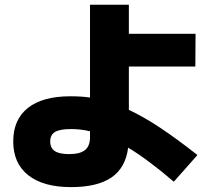

<svg xmlns="http://www.w3.org/2000/svg" viewBox="-20 -763 904 801"><path d="M35.2 -172.9Q35.2 -264.2 96.4 -312.7Q157.7 -361.3 273.4 -361.3Q322.3 -361.3 355.5 -356V-743.2H517.6V-622.1H795.9L794.9 -485.4H517.6V-304.7Q578.1 -276.4 647.5 -230.5Q716.8 -184.6 803.7 -116.2L705.1 -4.9Q598.1 -96.7 514.6 -147Q503.9 -63 445.1 -22.7Q386.2 17.6 276.4 17.6Q160.6 17.6 97.9 -32Q35.2 -81.5 35.2 -172.9ZM268.6 -120.1Q314 -120.1 334.7 -137Q355.5 -153.8 355.5 -190.4V-215.3Q316.4 -224.6 276.4 -224.6Q230 -224.6 209.7 -212.6Q189.5 -200.7 189.5 -172.9Q189.5 -145.5 208.5 -132.8Q227.5 -120.1 268.6 -120.1Z"/></svg>

Font: Pretendard GOV Black
Style: Regular
Weight: 900
Designer: Base glyphs from Inter by Rasmus Andersson; Hangeul glyphs from Noto Sans CJK(Source Han Sans) by Jang Soo-young and Kan
Foundry: Kil Hyung-jin
Version: Version 1.309